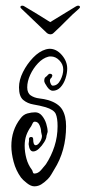

<svg xmlns="http://www.w3.org/2000/svg" viewBox="-20 -629 302 677"><path d="M59 -609Q63 -609 67 -606Q87 -594 112 -579Q137 -564 157 -551L247 -606Q252 -609 255 -609Q262 -609 262 -604Q262 -601 256 -596Q237 -580 213.5 -556Q190 -532 168 -512Q164 -508 157 -508Q152 -508 146 -512L58 -596Q52 -601 52 -604Q52 -609 59 -609ZM101 28Q89 28 74.5 16.5Q60 5 54 -3Q36 -28 28 -58.5Q20 -89 20 -114Q20 -170 52 -211Q62 -225 76.5 -229Q91 -233 104 -233Q118 -233 128 -221Q138 -209 143 -193Q148 -177 148 -164L144 -150Q144 -141 136 -128Q128 -115 117.5 -105Q107 -95 97 -95Q84 -95 81 -120V-122Q81 -126 82 -130Q83 -134 82 -138Q82 -146 90 -146Q97 -146 97 -138Q97 -117 106 -117Q113 -117 120.5 -128Q128 -139 128 -150L125 -164Q125 -175 119.5 -187.5Q114 -200 103 -200Q98 -200 95.5 -195Q93 -190 90 -184Q79 -169 73 -152.5Q67 -136 67 -115Q67 -93 73 -70.5Q79 -48 92 -31Q94 -29 95.5 -23Q97 -17 101 -17Q114 -17 124.5 -29Q135 -41 142 -50Q161 -79 172 -113Q183 -147 183 -184Q183 -213 176.5 -227.5Q170 -242 141 -251Q120 -257 98.5 -260.5Q77 -264 62 -276.5Q47 -289 47 -321Q47 -347 61 -375Q75 -403 96.5 -425.5Q118 -448 142 -455Q150 -457 155 -457Q179 -457 198 -435Q217 -413 217 -387Q217 -371 211 -352.5Q205 -334 193.5 -321.5Q182 -309 166 -309Q156 -309 146.5 -322.5Q137 -336 136 -343Q136 -354 140.5 -357Q145 -360 150 -366Q153 -369 156 -369Q161 -369 163.5 -365.5Q166 -362 162 -357L164 -358Q160 -354 158 -351.5Q156 -349 156 -344Q156 -340 159 -333.5Q162 -327 166 -327Q183 -327 193 -346.5Q203 -366 203 -384Q203 -402 189.5 -416Q176 -430 159 -430Q153 -430 150 -429Q131 -424 114 -406Q97 -388 86.5 -365Q76 -342 76 -321Q76 -301 88.5 -292.5Q101 -284 118.5 -282Q136 -280 150 -276Q186 -265 199.5 -242.5Q213 -220 213 -184Q213 -97 171 -31Q166 -23 161 -14Q156 -5 148 3Q138 13 126.5 20.5Q115 28 101 28Z"/></svg>

Font: Ruge Boogie
Style: Regular
Weight: 400
Designer: Robert E. Leuschke
Foundry: Robert E. Leuschke
Version: Version 1.010; ttfautohint (v1.8.3)